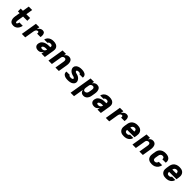

<svg xmlns="http://www.w3.org/2000/svg" viewBox="690 -3170 5819 5819"><g transform="rotate(45 3600.0 -260.0)"><path d="M318 8Q287 8 259 0Q231 -8 210 -25.5Q189 -43 176 -68.5Q163 -94 158 -122.5Q153 -151 154.5 -181Q156 -211 161 -241L187 -400H113V-520H207L242 -735H389L354 -520H516V-400H334L304 -221Q303 -211 301.5 -200.5Q300 -190 299.5 -179.5Q299 -169 299.5 -158.5Q300 -148 302.5 -138Q305 -128 311 -120Q317 -112 328 -112Q340 -112 350 -122.5Q360 -133 366 -145Q372 -157 375.5 -169.5Q379 -182 381 -195H526Q522 -170 513.5 -145Q505 -120 492 -96.5Q479 -73 460 -52.5Q441 -32 417.5 -18Q394 -4 368.5 2Q343 8 318 8Z M679 0 765 -520H912L896 -424Q908 -446 923.5 -465.5Q939 -485 960 -500Q981 -515 1004.5 -521.5Q1028 -528 1052 -528Q1074 -528 1094 -520.5Q1114 -513 1126.5 -497.5Q1139 -482 1145 -462Q1151 -442 1153 -420.5Q1155 -399 1153 -377.5Q1151 -356 1147 -334H1000Q1002 -346 1002.5 -358Q1003 -370 1000.5 -381.5Q998 -393 989.5 -400.5Q981 -408 969 -408Q950 -408 932 -398.5Q914 -389 902.5 -373Q891 -357 885 -338Q879 -319 876 -301L826 0Z M1389 8Q1366 8 1344.5 5Q1323 2 1303.5 -6.5Q1284 -15 1269 -29.5Q1254 -44 1245 -62.5Q1236 -81 1234.5 -103Q1233 -125 1237 -148Q1242 -177 1255.5 -205.5Q1269 -234 1292.5 -255Q1316 -276 1344.5 -290Q1373 -304 1402.5 -312Q1432 -320 1461.5 -323Q1491 -326 1520 -326H1576L1577 -333Q1579 -349 1577 -364.5Q1575 -380 1564.5 -391Q1554 -402 1539.5 -406Q1525 -410 1509 -410Q1496 -410 1482.5 -408Q1469 -406 1456.5 -400.5Q1444 -395 1434 -384Q1424 -373 1421 -360H1278Q1282 -385 1294.5 -410Q1307 -435 1325 -455Q1343 -475 1366.5 -490Q1390 -505 1415.5 -513.5Q1441 -522 1467 -525Q1493 -528 1518 -528Q1548 -528 1577.5 -523.5Q1607 -519 1633 -507Q1659 -495 1679 -475.5Q1699 -456 1710.5 -430Q1722 -404 1723 -374Q1724 -344 1719 -314L1667 0H1522L1537 -90Q1526 -70 1510.5 -51Q1495 -32 1476 -18.5Q1457 -5 1434 1.5Q1411 8 1389 8ZM1452 -110Q1471 -110 1489.5 -117Q1508 -124 1522.5 -138.5Q1537 -153 1545 -171Q1553 -189 1556 -208H1520Q1507 -208 1494 -207.5Q1481 -207 1467.5 -204.5Q1454 -202 1441 -198.5Q1428 -195 1416 -188Q1404 -181 1394 -170.5Q1384 -160 1382 -147Q1381 -139 1383.5 -132Q1386 -125 1392.5 -121Q1399 -117 1406 -115Q1413 -113 1421 -112Q1429 -111 1436.5 -110.5Q1444 -110 1452 -110Z M1821 0 1907 -520H2054L2041 -444Q2052 -462 2067 -478.5Q2082 -495 2100 -506.5Q2118 -518 2138.5 -523Q2159 -528 2179 -528Q2208 -528 2233.5 -519Q2259 -510 2277 -491.5Q2295 -473 2305 -448Q2315 -423 2318.5 -396Q2322 -369 2320.5 -341Q2319 -313 2314 -285L2267 0H2120L2170 -304Q2173 -322 2173 -340Q2173 -358 2167 -373.5Q2161 -389 2147 -398.5Q2133 -408 2115 -408Q2099 -408 2083 -404Q2067 -400 2053.5 -389.5Q2040 -379 2032.5 -363.5Q2025 -348 2023 -333L1968 0Z M2652 8Q2626 8 2600.5 5.5Q2575 3 2551 -3.5Q2527 -10 2505.5 -21Q2484 -32 2468 -50Q2452 -68 2445 -92.5Q2438 -117 2442 -143L2444 -150H2587L2586 -149Q2584 -137 2593.5 -128.5Q2603 -120 2614 -116Q2625 -112 2637.5 -111Q2650 -110 2663 -110Q2674 -110 2685.5 -111Q2697 -112 2709 -115Q2721 -118 2732.5 -125Q2744 -132 2746 -144Q2748 -157 2740 -167Q2732 -177 2721.5 -183Q2711 -189 2699 -192.5Q2687 -196 2674.5 -199Q2662 -202 2650 -205.5Q2638 -209 2627 -213.5Q2616 -218 2605 -223.5Q2594 -229 2583.5 -235Q2573 -241 2563.5 -248.5Q2554 -256 2545.5 -264.5Q2537 -273 2529 -282.5Q2521 -292 2515 -302.5Q2509 -313 2504 -324Q2499 -335 2496 -347.5Q2493 -360 2492.5 -372.5Q2492 -385 2495 -398Q2498 -421 2511 -442Q2524 -463 2543 -478.5Q2562 -494 2584.5 -503.5Q2607 -513 2629.5 -518.5Q2652 -524 2675 -526Q2698 -528 2721 -528Q2746 -528 2771 -525.5Q2796 -523 2819.5 -516.5Q2843 -510 2864 -498.5Q2885 -487 2900 -468.5Q2915 -450 2921 -426Q2927 -402 2923 -377L2922 -370H2779V-371Q2781 -383 2773.5 -391.5Q2766 -400 2755.5 -404Q2745 -408 2734 -409Q2723 -410 2711 -410Q2701 -410 2690 -409Q2679 -408 2668 -405Q2657 -402 2647.5 -395Q2638 -388 2636 -378Q2634 -364 2642 -354Q2650 -344 2660 -337.5Q2670 -331 2682 -327.5Q2694 -324 2706 -321Q2718 -318 2730 -314.5Q2742 -311 2754 -307Q2766 -303 2777 -297.5Q2788 -292 2798 -285.5Q2808 -279 2817.5 -271.5Q2827 -264 2836 -255.5Q2845 -247 2852 -237.5Q2859 -228 2865.5 -217.5Q2872 -207 2877 -196Q2882 -185 2885 -173Q2888 -161 2888.5 -148Q2889 -135 2887 -122Q2883 -99 2869.5 -77.5Q2856 -56 2836 -40.5Q2816 -25 2793 -15.5Q2770 -6 2746.5 -1Q2723 4 2699.5 6Q2676 8 2652 8Z M2985 215 3107 -520H3254L3241 -443Q3252 -462 3267.5 -478.5Q3283 -495 3301.5 -506.5Q3320 -518 3341.5 -523Q3363 -528 3383 -528Q3412 -528 3438 -519.5Q3464 -511 3482.5 -492.5Q3501 -474 3511.5 -449Q3522 -424 3526 -397Q3530 -370 3528.5 -341.5Q3527 -313 3522 -285L3505 -185Q3502 -162 3495.5 -139Q3489 -116 3478.5 -94.5Q3468 -73 3452 -53Q3436 -33 3416.5 -19Q3397 -5 3373 1.5Q3349 8 3326 8Q3299 8 3274.5 0.5Q3250 -7 3231.5 -23.5Q3213 -40 3202 -62.5Q3191 -85 3186 -110L3132 215ZM3262 -112Q3280 -112 3298 -118Q3316 -124 3330 -137.5Q3344 -151 3351.5 -169Q3359 -187 3361 -204L3378 -304Q3381 -323 3381 -341Q3381 -359 3374 -374.5Q3367 -390 3352 -399Q3337 -408 3319 -408Q3303 -408 3286.5 -404Q3270 -400 3256 -390Q3242 -380 3233.5 -364.5Q3225 -349 3223 -333L3206 -233Q3204 -219 3203 -206Q3202 -193 3202.5 -180Q3203 -167 3207 -154.5Q3211 -142 3218 -132Q3225 -122 3237 -117Q3249 -112 3262 -112Z M3789 8Q3766 8 3744.5 5Q3723 2 3703.5 -6.5Q3684 -15 3669 -29.5Q3654 -44 3645 -62.5Q3636 -81 3634.5 -103Q3633 -125 3637 -148Q3642 -177 3655.5 -205.5Q3669 -234 3692.5 -255Q3716 -276 3744.5 -290Q3773 -304 3802.5 -312Q3832 -320 3861.5 -323Q3891 -326 3920 -326H3976L3977 -333Q3979 -349 3977 -364.5Q3975 -380 3964.5 -391Q3954 -402 3939.5 -406Q3925 -410 3909 -410Q3896 -410 3882.5 -408Q3869 -406 3856.5 -400.5Q3844 -395 3834 -384Q3824 -373 3821 -360H3678Q3682 -385 3694.5 -410Q3707 -435 3725 -455Q3743 -475 3766.5 -490Q3790 -505 3815.5 -513.5Q3841 -522 3867 -525Q3893 -528 3918 -528Q3948 -528 3977.5 -523.5Q4007 -519 4033 -507Q4059 -495 4079 -475.5Q4099 -456 4110.5 -430Q4122 -404 4123 -374Q4124 -344 4119 -314L4067 0H3922L3937 -90Q3926 -70 3910.5 -51Q3895 -32 3876 -18.5Q3857 -5 3834 1.5Q3811 8 3789 8ZM3852 -110Q3871 -110 3889.5 -117Q3908 -124 3922.5 -138.5Q3937 -153 3945 -171Q3953 -189 3956 -208H3920Q3907 -208 3894 -207.5Q3881 -207 3867.5 -204.5Q3854 -202 3841 -198.5Q3828 -195 3816 -188Q3804 -181 3794 -170.5Q3784 -160 3782 -147Q3781 -139 3783.5 -132Q3786 -125 3792.5 -121Q3799 -117 3806 -115Q3813 -113 3821 -112Q3829 -111 3836.5 -110.5Q3844 -110 3852 -110Z M4279 0 4365 -520H4512L4496 -424Q4508 -446 4523.5 -465.5Q4539 -485 4560 -500Q4581 -515 4604.5 -521.5Q4628 -528 4652 -528Q4674 -528 4694 -520.5Q4714 -513 4726.5 -497.5Q4739 -482 4745 -462Q4751 -442 4753 -420.5Q4755 -399 4753 -377.5Q4751 -356 4747 -334H4600Q4602 -346 4602.5 -358Q4603 -370 4600.5 -381.5Q4598 -393 4589.5 -400.5Q4581 -408 4569 -408Q4550 -408 4532 -398.5Q4514 -389 4502.5 -373Q4491 -357 4485 -338Q4479 -319 4476 -301L4426 0Z M5054 8Q5021 8 4989.5 2.5Q4958 -3 4931.5 -18Q4905 -33 4885.5 -56.5Q4866 -80 4856.5 -109Q4847 -138 4846.5 -170.5Q4846 -203 4852 -235L4868 -335Q4873 -363 4883.5 -390Q4894 -417 4912 -440.5Q4930 -464 4954 -481.5Q4978 -499 5005 -509.5Q5032 -520 5060 -524Q5088 -528 5115 -528Q5148 -528 5180 -522.5Q5212 -517 5239.5 -502.5Q5267 -488 5286.5 -464.5Q5306 -441 5316 -412Q5326 -383 5326.5 -350.5Q5327 -318 5322 -285L5308 -201H4991Q4989 -183 4992 -166Q4995 -149 5004.5 -136Q5014 -123 5030 -116.5Q5046 -110 5064 -110Q5078 -110 5091.5 -112Q5105 -114 5118 -119.5Q5131 -125 5142 -136Q5153 -147 5156 -160H5299Q5294 -134 5281.5 -109.5Q5269 -85 5250 -64.5Q5231 -44 5207 -29.5Q5183 -15 5157.5 -6.5Q5132 2 5105.5 5Q5079 8 5054 8ZM5011 -319H5183Q5184 -336 5182 -352.5Q5180 -369 5171.5 -382.5Q5163 -396 5148 -403Q5133 -410 5116 -410Q5098 -410 5079 -404.5Q5060 -399 5045 -386Q5030 -373 5022 -355Q5014 -337 5011 -319Z M5421 0 5507 -520H5654L5641 -444Q5652 -462 5667 -478.5Q5682 -495 5700 -506.5Q5718 -518 5738.5 -523Q5759 -528 5779 -528Q5808 -528 5833.5 -519Q5859 -510 5877 -491.5Q5895 -473 5905 -448Q5915 -423 5918.5 -396Q5922 -369 5920.5 -341Q5919 -313 5914 -285L5867 0H5720L5770 -304Q5773 -322 5773 -340Q5773 -358 5767 -373.5Q5761 -389 5747 -398.5Q5733 -408 5715 -408Q5699 -408 5683 -404Q5667 -400 5653.5 -389.5Q5640 -379 5632.5 -363.5Q5625 -348 5623 -333L5568 0Z M6251 8Q6218 8 6187 2Q6156 -4 6129.5 -18.5Q6103 -33 6084.5 -56.5Q6066 -80 6056.5 -109.5Q6047 -139 6046.5 -171Q6046 -203 6052 -235L6068 -335Q6073 -363 6083.5 -390Q6094 -417 6112 -440.5Q6130 -464 6154.5 -481.5Q6179 -499 6206 -509.5Q6233 -520 6261 -524Q6289 -528 6317 -528Q6346 -528 6374 -524.5Q6402 -521 6427.5 -511Q6453 -501 6474 -484Q6495 -467 6508 -443.5Q6521 -420 6525 -392Q6529 -364 6524 -335L6523 -325H6377V-329Q6380 -345 6377 -361Q6374 -377 6364 -388Q6354 -399 6338.5 -403.5Q6323 -408 6307 -408Q6289 -408 6271.5 -401.5Q6254 -395 6241 -381Q6228 -367 6221.5 -350Q6215 -333 6212 -316L6195 -216Q6192 -197 6193 -178Q6194 -159 6202 -143.5Q6210 -128 6226 -120Q6242 -112 6261 -112Q6277 -112 6294 -117Q6311 -122 6324 -134Q6337 -146 6344.5 -162Q6352 -178 6355 -194V-195H6501V-193Q6496 -165 6485 -138Q6474 -111 6456 -86.5Q6438 -62 6414 -43Q6390 -24 6363 -12.5Q6336 -1 6307.5 3.5Q6279 8 6251 8Z M6854 8Q6821 8 6789.5 2.5Q6758 -3 6731.5 -18Q6705 -33 6685.5 -56.5Q6666 -80 6656.5 -109Q6647 -138 6646.5 -170.5Q6646 -203 6652 -235L6668 -335Q6673 -363 6683.5 -390Q6694 -417 6712 -440.5Q6730 -464 6754 -481.5Q6778 -499 6805 -509.5Q6832 -520 6860 -524Q6888 -528 6915 -528Q6948 -528 6980 -522.5Q7012 -517 7039.5 -502.5Q7067 -488 7086.5 -464.5Q7106 -441 7116 -412Q7126 -383 7126.5 -350.5Q7127 -318 7122 -285L7108 -201H6791Q6789 -183 6792 -166Q6795 -149 6804.5 -136Q6814 -123 6830 -116.5Q6846 -110 6864 -110Q6878 -110 6891.5 -112Q6905 -114 6918 -119.5Q6931 -125 6942 -136Q6953 -147 6956 -160H7099Q7094 -134 7081.5 -109.5Q7069 -85 7050 -64.5Q7031 -44 7007 -29.5Q6983 -15 6957.5 -6.5Q6932 2 6905.5 5Q6879 8 6854 8ZM6811 -319H6983Q6984 -336 6982 -352.5Q6980 -369 6971.5 -382.5Q6963 -396 6948 -403Q6933 -410 6916 -410Q6898 -410 6879 -404.5Q6860 -399 6845 -386Q6830 -373 6822 -355Q6814 -337 6811 -319Z"/></g></svg>

Font: Iosevka Heavy Extended Oblique
Style: Regular
Weight: 900
Width: 7
Italic angle: -9°
Monospace: yes
Designer: Belleve Invis
Foundry: Belleve Invis
Version: Version 32.5.0; ttfautohint (v1.8.4)